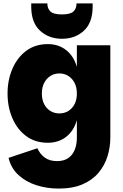

<svg xmlns="http://www.w3.org/2000/svg" viewBox="-20 -825 719 1119"><path d="M321 274Q254 274 192.5 254.5Q131 235 87.5 195Q44 155 30 95L198 39Q212 72 240.5 93Q269 114 312 114Q352 114 377.5 96.5Q403 79 415.5 48Q428 17 428 -23V-125Q410 -62 365.5 -27.5Q321 7 259 7Q185 7 132.5 -32Q80 -71 52 -136.5Q24 -202 24 -280Q24 -358 52 -423.5Q80 -489 132.5 -528.5Q185 -568 259 -568Q321 -568 365.5 -533Q410 -498 428 -435V-561H623V-23Q623 33 606.5 86Q590 139 554.5 181.5Q519 224 461.5 249Q404 274 321 274ZM326 -164Q355 -164 378 -178Q401 -192 414.5 -218Q428 -244 428 -280Q428 -316 414.5 -342Q401 -368 378 -382.5Q355 -397 326 -397Q297 -397 274 -382.5Q251 -368 237.5 -342Q224 -316 224 -280Q224 -244 237.5 -218Q251 -192 274 -178Q297 -164 326 -164ZM341 -599Q265 -599 213.5 -646Q162 -693 162 -787V-805H256Q256 -775 274 -758Q292 -741 341 -741Q390 -741 408 -758Q426 -775 426 -805H520V-787Q520 -693 469 -646Q418 -599 341 -599Z"/></svg>

Font: Parkinsans ExtraBold
Style: Regular
Weight: 800
Designer: Red Stone, Indian Type Foundry
Foundry: Indian Type Foundry
Version: Version 1.000